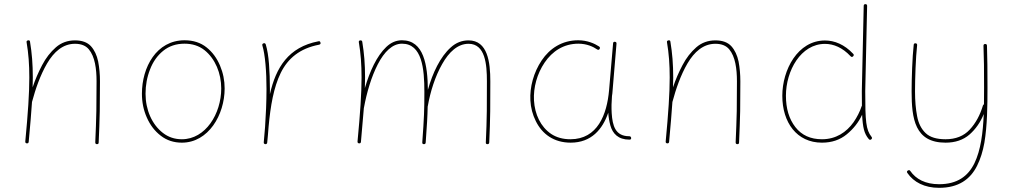

<svg xmlns="http://www.w3.org/2000/svg" viewBox="-20 -693 4923 934"><path d="M103 -4.9C102.5 0.5 105 3.9 110.4 4.4C115.7 4.9 119.1 2.4 119.6 -2.9C127 -79.1 131.8 -142.6 135.7 -197.3L136.2 -198.7C152.3 -258.8 175.8 -327.6 209 -384.3C242.2 -440.9 286.1 -480 344.7 -480C374.5 -480 397 -471.2 412.1 -453.1C441.9 -417.5 449.7 -357.9 449.7 -297.4C449.7 -248 449.2 -199.7 448.7 -152.8C447.8 -105.5 445.8 -54.7 443.4 -0.5C443.4 5.4 446.3 8.3 451.7 8.3C457 8.3 460 5.9 460 0.5C462.4 -53.7 464.4 -105 465.3 -152.3C465.8 -199.7 466.3 -248 466.3 -297.4C466.3 -331.1 463.4 -363.3 457.5 -394C451.2 -424.3 439.5 -449.2 422.4 -468.3C404.8 -487.3 378.9 -496.6 344.7 -496.6C309.1 -496.6 277.8 -485.4 252 -462.9C225.6 -439.9 203.1 -411.1 185.1 -376.5C166.5 -341.3 150.9 -305.2 138.7 -268.1C139.2 -284.7 139.6 -300.8 139.6 -315.9C139.6 -380.9 135.3 -434.1 126 -490.2C125.5 -495.6 122.1 -498 115.7 -496.6C110.4 -495.1 108.4 -492.2 109.4 -487.3C118.7 -432.1 122.6 -380.4 122.6 -315.9C122.6 -239.3 116.2 -144 103 -4.9Z M877.9 -497.1C741.2 -497.1 670.4 -366.2 670.4 -237.3C670.4 -195.8 678.2 -157.2 694.3 -121.1C710.4 -84.5 732.9 -55.2 762.2 -32.7C791 -10.3 825.2 1 864.7 1C993.7 1 1072.8 -134.3 1072.8 -262.7C1072.8 -301.3 1065.4 -338.4 1050.3 -374C1035.2 -409.7 1013.7 -439.5 984.9 -462.4C956.1 -485.4 920.4 -497.1 877.9 -497.1ZM877.9 -480.5C915.5 -480.5 947.8 -470.2 974.6 -449.2C1027.3 -407.2 1056.2 -336.4 1056.2 -262.7C1056.2 -139.6 980 -15.6 864.7 -15.6C829.6 -15.6 798.8 -25.9 772.5 -46.4C719.2 -87.4 688 -158.7 688 -237.3C688 -278.8 695.3 -318.4 710 -355.5C724.1 -392.6 745.6 -422.9 773.9 -445.8C802.2 -468.8 836.9 -480.5 877.9 -480.5Z M1270.5 8.3H1271C1274.4 8.8 1277.3 7.3 1278.8 3.9L1279.3 3.4V2.9L1279.8 1C1282.2 -22.9 1284.7 -48.8 1286.6 -76.7C1295.9 -177.7 1311 -267.6 1345.7 -338.4C1380.4 -408.7 1438 -457.5 1532.2 -475.6C1538.1 -477.1 1540.5 -480 1539.1 -485.4C1537.6 -491.2 1534.7 -493.7 1529.3 -492.2C1382.8 -463.9 1322.3 -364.7 1293 -234.9V-259.8C1293 -302.7 1291.5 -343.3 1288.6 -381.8C1285.6 -420.4 1280.3 -451.7 1272.9 -476.6C1271 -481.9 1267.6 -483.9 1262.2 -482.4C1256.8 -480.5 1254.9 -477.1 1256.3 -471.7C1263.2 -448.7 1268.1 -418 1271.5 -380.4C1274.9 -342.8 1276.4 -302.2 1276.4 -259.8C1276.4 -197.8 1273.4 -132.8 1269.5 -76.2C1267.6 -52.2 1265.1 -27.8 1263.2 -2.4V-1V-0.5C1262.7 3.4 1264.2 5.9 1267.6 7.3C1268.1 7.3 1268.1 7.3 1268.1 7.8H1268.6Z M1719.2 -4.9C1718.8 0.5 1721.2 3.9 1726.6 4.4C1731.9 4.9 1735.4 2.4 1735.8 -2.9C1741.7 -65.9 1746.1 -120.1 1750 -167.5L1750.5 -169.4C1764.2 -243.7 1786.6 -319.8 1817.9 -380.4C1849.1 -440.9 1888.7 -480.5 1935.5 -480.5C2033.2 -480.5 2044.4 -358.9 2044.4 -245.6C2044.4 -158.2 2043 -121.1 2034.2 -0.5C2033.7 5.4 2036.6 8.3 2042 8.3C2047.4 8.3 2050.3 5.9 2050.8 0.5C2053.7 -41 2056.2 -74.7 2057.6 -100.6C2059.1 -126.5 2060.1 -151.4 2060.5 -175.3L2061 -176.3C2073.2 -247.1 2097.2 -322.3 2130.9 -381.3C2164.1 -440.4 2207 -480 2259.3 -480C2340.8 -480 2348.6 -379.9 2348.6 -297.4C2348.6 -248 2348.6 -199.7 2348.1 -152.8C2347.7 -105.5 2345.7 -54.7 2343.3 -0.5C2342.8 5.4 2345.2 8.3 2351.1 8.3C2356.4 8.3 2359.4 5.9 2359.9 0.5C2362.3 -53.7 2364.3 -105 2364.7 -152.3C2365.2 -199.7 2365.2 -248 2365.2 -297.4C2365.2 -390.6 2352.5 -496.6 2259.3 -496.6C2227.1 -496.6 2198.2 -485.4 2172.9 -462.4C2121.6 -416.5 2084.5 -338.4 2061.5 -255.9C2060.1 -376 2042.5 -497.1 1935.5 -497.1C1907.2 -497.1 1881.8 -486.3 1858.9 -464.4C1813 -420.9 1778.3 -345.7 1754.9 -264.2C1755.4 -282.2 1755.9 -299.8 1755.9 -315.9C1755.9 -380.9 1751.5 -434.1 1742.2 -490.2C1741.2 -495.1 1737.8 -497.1 1732.4 -496.6C1727.1 -496.1 1724.6 -492.7 1725.6 -487.3C1734.9 -432.1 1738.8 -380.4 1738.8 -315.9C1738.8 -239.3 1732.4 -144 1719.2 -4.9Z M2754.9 -15.6C2718.3 -15.6 2687 -24.4 2661.1 -41.5C2609.9 -76.2 2581.5 -136.7 2577.6 -204.6C2574.2 -266.6 2592.3 -334 2629.4 -388.7C2666.5 -443.4 2721.7 -480.5 2793.5 -480.5C2834.5 -480.5 2865.7 -465.8 2884.8 -452.6C2890.1 -449.2 2894 -450.2 2897 -455.1C2899.9 -460 2898.9 -463.9 2893.6 -467.3C2872.6 -481 2837.4 -497.1 2792.5 -497.1C2714.4 -497.1 2654.3 -457.5 2615.2 -399.4C2575.7 -340.8 2556.6 -269 2560.1 -204.6C2562 -168.9 2570.8 -135.3 2586.4 -104C2617.2 -41 2674.3 1 2755.9 1C2857.4 1 2911.6 -64.9 2939 -145V-143.1C2940.4 -122.6 2943.8 -102.5 2949.2 -82.5C2960.4 -43 2987.3 -13.7 3042 -13.7C3048.3 -13.7 3050.8 -16.6 3050.3 -22C3049.8 -27.3 3046.4 -30.3 3041 -30.3C2973.1 -30.3 2959.5 -81.5 2955.6 -143.1C2954.1 -169.9 2954.6 -197.3 2957 -225.1V-225.6C2958.5 -234.4 2959.5 -243.2 2960 -252.4L2979 -480.5C2979.5 -485.8 2977.1 -489.3 2971.2 -489.7C2965.8 -490.2 2962.9 -487.8 2962.4 -482.4L2942.9 -254.4C2932.6 -135.7 2886.7 -15.6 2754.9 -15.6Z M3218.3 -4.9C3217.8 0.5 3220.2 3.9 3225.6 4.4C3231 4.9 3234.4 2.4 3234.9 -2.9C3242.2 -79.1 3247.1 -142.6 3251 -197.3L3251.5 -198.7C3267.6 -258.8 3291 -327.6 3324.2 -384.3C3357.4 -440.9 3401.4 -480 3460 -480C3489.7 -480 3512.2 -471.2 3527.3 -453.1C3557.1 -417.5 3564.9 -357.9 3564.9 -297.4C3564.9 -248 3564.5 -199.7 3564 -152.8C3563 -105.5 3561 -54.7 3558.6 -0.5C3558.6 5.4 3561.5 8.3 3566.9 8.3C3572.3 8.3 3575.2 5.9 3575.2 0.5C3577.6 -53.7 3579.6 -105 3580.6 -152.3C3581.1 -199.7 3581.5 -248 3581.5 -297.4C3581.5 -331.1 3578.6 -363.3 3572.8 -394C3566.4 -424.3 3554.7 -449.2 3537.6 -468.3C3520 -487.3 3494.1 -496.6 3460 -496.6C3424.3 -496.6 3393.1 -485.4 3367.2 -462.9C3340.8 -439.9 3318.4 -411.1 3300.3 -376.5C3281.7 -341.3 3266.1 -305.2 3253.9 -268.1C3254.4 -284.7 3254.9 -300.8 3254.9 -315.9C3254.9 -380.9 3250.5 -434.1 3241.2 -490.2C3240.7 -495.6 3237.3 -498 3231 -496.6C3225.6 -495.1 3223.6 -492.2 3224.6 -487.3C3233.9 -432.1 3237.8 -380.4 3237.8 -315.9C3237.8 -239.3 3231.4 -144 3218.3 -4.9Z M3993.2 -496.1C3860.4 -496.1 3785.6 -353 3785.6 -227.1C3785.6 -97.2 3856 1 3978.5 1C4026.4 1 4066.4 -12.7 4099.1 -39.6C4131.8 -66.4 4156.7 -98.1 4173.8 -134.8C4175.3 -104 4178.2 -80.1 4182.6 -63C4187 -45.4 4194.8 -29.8 4206.1 -16.6C4210 -12.2 4213.9 -11.7 4218.3 -15.1C4222.7 -19 4223.1 -22.9 4219.7 -27.3C4192.4 -61.5 4189 -102.1 4189 -249.5L4198.2 -664.6C4198.2 -669.9 4195.3 -672.9 4189.9 -672.9C4184.6 -672.9 4181.6 -669.9 4181.6 -664.6L4172.4 -249.5C4172.4 -222.7 4172.4 -199.7 4172.9 -178.7L4171.9 -177.2C4162.6 -149.4 4149.4 -123.5 4132.3 -98.6C4097.2 -49.3 4046.4 -15.6 3978.5 -15.6C3922.9 -15.6 3879.9 -35.2 3849.1 -74.7C3818.4 -114.3 3803.2 -165 3803.2 -227.1C3803.2 -349.1 3875.5 -479.5 3993.2 -479.5C4034.7 -479.5 4078.1 -461.9 4117.7 -419.4C4122.1 -415 4126 -415 4129.9 -418.9C4134.3 -423.3 4134.3 -427.2 4130.4 -431.2C4087.9 -476.6 4039.6 -496.1 3993.2 -496.1Z M4434.1 -482.4C4428.7 -482.9 4425.3 -480.5 4424.8 -475.1C4418 -415 4414.6 -309.1 4414.6 -248.5C4414.6 -115.2 4430.2 1 4579.6 1C4627 1 4666 -12.2 4696.3 -38.6C4726.1 -64.9 4749.5 -98.1 4765.6 -138.2C4761.7 -46.9 4751 37.6 4720.2 101.1C4689 164.6 4636.2 203.1 4548.3 203.1C4481.4 203.1 4435.5 178.2 4408.2 138.7C4405.3 134.3 4401.4 133.3 4396 136.7C4391.6 139.6 4390.6 143.6 4394 148.4C4424.8 193.4 4477.5 220.7 4548.3 220.7C4642.6 220.7 4699.7 179.7 4732.9 113.8C4749.5 80.6 4761.2 43 4768.6 1.5C4782.7 -82.5 4783.7 -177.2 4783.7 -266.6C4783.7 -303.2 4783.7 -340.3 4783.2 -377.9C4782.7 -415.5 4782.2 -446.3 4781.2 -470.7C4781.2 -476.1 4778.3 -479 4772.5 -479C4767.1 -479 4764.2 -476.1 4764.2 -470.2C4765.1 -446.3 4766.1 -415.5 4766.6 -377.9C4767.1 -340.3 4767.1 -303.2 4767.1 -266.6C4767.1 -239.7 4767.1 -212.4 4766.6 -185.5C4764.2 -184.6 4762.7 -182.6 4761.7 -180.2C4747.6 -132.8 4726.1 -93.3 4697.3 -62.5C4668.5 -31.2 4628.9 -15.6 4579.6 -15.6C4536.1 -15.6 4503.9 -25.4 4482.9 -45.4C4461.9 -65.4 4447.8 -92.8 4441.4 -127.9C4434.6 -163.1 4431.2 -203.1 4431.2 -248.5C4431.2 -308.1 4434.6 -414.1 4441.4 -473.1C4441.9 -478.5 4439.5 -481.9 4434.1 -482.4Z"/></svg>

Font: Mikhak Thin
Style: Regular
Weight: 100
Designer: Amin Abedi
Version: Version 3.2